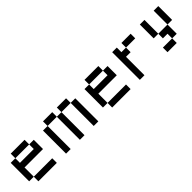

<svg xmlns="http://www.w3.org/2000/svg" viewBox="347 -2215 3680 3680"><g transform="rotate(-45 2187.5 -375.0)"><path d="M250 -750H625V-625H250ZM625 -625H750V-375H250V-125H125V-625H250V-500H625ZM250 -125H750V0H250Z M1125 -750H1375V-625H1125ZM1375 -625H1500V0H1375ZM1500 -625V-750H1750V-625ZM1750 -625H1875V0H1750ZM1125 -625V0H1000V-625Z M2250 -750H2625V-625H2250ZM2625 -625H2750V-375H2250V-125H2125V-625H2250V-500H2625ZM2250 -125H2750V0H2250Z M3000 -750H3125V-625H3250V-500H3125V0H3000ZM3250 -625V-750H3500V-625Z M3750 -750H3875V-375H3750ZM3875 -375H4125V-125H4000V-250H3875ZM4125 -375V-750H4250V-375ZM4000 -125V0H3750V-125Z"/></g></svg>

Font: Dogica Pixel
Style: Regular
Weight: 400
Designer: Roberto Mocci
Version: Version 001.000